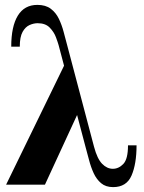

<svg xmlns="http://www.w3.org/2000/svg" viewBox="-20 -756 590 786"><path d="M250 -503 307 -310 164 0H5ZM504 -161H539Q539 -85 518.5 -37.5Q498 10 443 10Q413 10 394 -6Q375 -22 363.5 -47Q352 -72 344.5 -101Q337 -130 330 -155L220 -571Q217 -582 209 -603.5Q201 -625 183.5 -643Q166 -661 134 -661Q118 -661 101 -653.5Q84 -646 72.5 -625.5Q61 -605 61 -565H26Q26 -648 53 -692Q80 -736 133 -736Q167 -736 188 -720Q209 -704 221 -679Q233 -654 240.5 -625.5Q248 -597 255 -571L365 -155Q378 -106 398 -85.5Q418 -65 442 -65Q466 -65 485 -85Q504 -105 504 -161Z"/></svg>

Font: Brygada 1918
Style: Bold
Weight: 700
Designer: Mateusz Machalski | Borys Kosmynka | Przemek Hoffer
Foundry: NIEPODLEGLA 2018
Version: Version 3.006